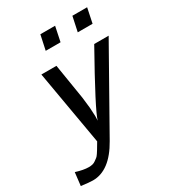

<svg xmlns="http://www.w3.org/2000/svg" viewBox="-204 -775 949 1057"><g transform="rotate(-30 270.5 -246.0)"><path d="M-2.9 168 6.8 85Q54.7 100.1 87.9 100.1Q100.1 100.1 111.1 97.7Q122.1 95.2 131.6 88.1Q141.1 81.1 147.5 76.4Q153.8 71.8 162.4 58.8Q170.9 45.9 173.8 41Q176.8 36.1 186.3 20Q195.8 3.9 198.2 0L116.2 -472.2H211.9L248 -249L255.9 -180.2L258.8 -125L257.8 -97.2Q272 -151.4 452.1 -472.2H543.9L258.8 33.2Q178.7 175.3 70.8 174.8Q48.8 174.8 -2.9 168ZM202.1 -573.2 222.2 -667H315.9L296.4 -573.2ZM405.8 -573.2 425.8 -667H519.5L500 -573.2Z"/></g></svg>

Font: CMU Bright
Style: SemiBoldOblique
Weight: 600
Italic angle: -12°
Version: Version 0.7.0